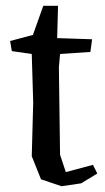

<svg xmlns="http://www.w3.org/2000/svg" viewBox="-20 -625 363 665"><path d="M261 10 193 20 122 -4 90 -84 95 -270 90 -438 21 -448 15 -483 94 -504 130 -605H181L178 -493L299 -489L293 -445L188 -438L184 -392L188 -89L208 -29L302 -54L317 -24Z"/></svg>

Font: Alike Angular
Style: Regular
Weight: 400
Designer: Sveta Sebyakina
Foundry: Cyreal (www.cyreal.org)
Version: Version 1.300; ttfautohint (v1.8.4.7-5d5b)